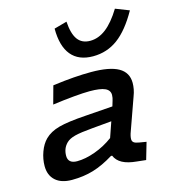

<svg xmlns="http://www.w3.org/2000/svg" viewBox="-112 -843 851 942"><g transform="rotate(-15 313.5 -371.5)"><path d="M535 -310 478 -150Q473 -137 471 -127.5Q469 -118 469 -111Q469 -100 476.5 -94Q484 -88 503 -85L539 -79L514 7L468 2Q423 -2 396 -16.5Q369 -31 358 -57H352Q297 -23 247 -8Q197 7 138 7Q84 7 54.5 -19.5Q25 -46 25 -93Q25 -129 38 -164.5Q51 -200 73 -222Q100 -249 146 -261.5Q192 -274 283 -280L422 -290Q432 -322 433.5 -330Q435 -338 435 -345Q435 -369 411 -380Q387 -391 333 -391Q303 -391 253 -386.5Q203 -382 144 -374L169 -465Q228 -473 276 -476.5Q324 -480 364 -480Q458 -480 503 -454.5Q548 -429 548 -376Q548 -361 545 -344.5Q542 -328 535 -310ZM140 -114Q140 -95 151.5 -85Q163 -75 186 -75Q228 -75 278 -93Q328 -111 371 -143L398 -221L298 -212Q239 -207 209.5 -199.5Q180 -192 165 -177Q152 -164 146 -148.5Q140 -133 140 -114ZM401 -629Q443 -629 481.5 -658.5Q520 -688 558 -750L627 -723Q577 -634 521.5 -593Q466 -552 395 -552Q322 -552 284.5 -597.5Q247 -643 247 -732L312 -750Q316 -688 337.5 -658.5Q359 -629 401 -629Z"/></g></svg>

Font: Intel One Mono Medium
Style: Italic
Weight: 500
Italic angle: -16°
Monospace: yes
Designer: Fred Shallcrass
Foundry: Frere-Jones Type LLC
Version: Version 1.400;hotconv 1.1.0;makeotfexe 2.6.0;FJTRelease1.4